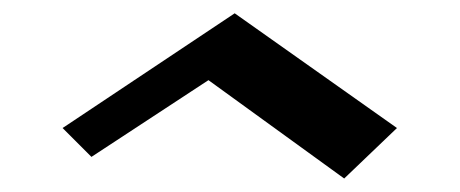

<svg xmlns="http://www.w3.org/2000/svg" viewBox="-20 -761 685 286"><path d="M73.2 -570.3 329.6 -741.2 571.3 -570.3 492.7 -495.1 290.5 -641.6 116.2 -527.3Z"/></svg>

Font: Modern Antiqua
Style: Regular
Weight: 500
Version: Version 1.0